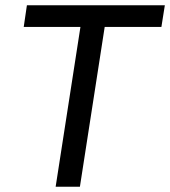

<svg xmlns="http://www.w3.org/2000/svg" viewBox="-20 -708 645 728"><path d="M191 0 285 -606H70L82 -688H605L592 -606H377L283 0Z"/></svg>

Font: Azeri Sans
Style: Italic
Weight: 400
Designer: Hector Gatti & Omnibus-Type (original fonts) / Cristiano Sobral (main changes and remastering)
Foundry: Omnibus-Type
Version: Version 0.07;August 21, 2020;FontCreator 13.0.0.2681 64-bit;